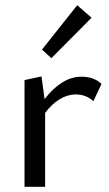

<svg xmlns="http://www.w3.org/2000/svg" viewBox="-20 -716 418 736"><path d="M369 -394 338 -328Q310 -354 270 -354Q239 -354 208.5 -335.5Q178 -317 153 -283V0H74V-409L139 -423L151 -336Q182 -377 218 -399.5Q254 -422 292 -422Q341 -422 369 -394ZM141 -526 276 -696 331 -648 177 -493Z"/></svg>

Font: Ysabeau Medium
Style: Regular
Weight: 500
Designer: Christian Thalmann (Catharsis Fonts)
Version: Version 0.003